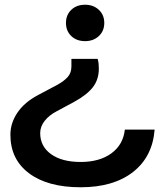

<svg xmlns="http://www.w3.org/2000/svg" viewBox="-20 -623 690 812"><path d="M398 -333Q398 -287 373 -254.5Q348 -222 295 -193L219 -152Q188 -136 169 -112Q150 -88 150 -60Q150 -4 196 29Q242 62 321 62Q401 62 451 25.5Q501 -11 508 -75H634Q625 40 542.5 104.5Q460 169 321 169Q182 169 103 110Q24 51 24 -53Q24 -103 54 -147Q84 -191 141 -221L222 -264Q251 -280 266.5 -297.5Q282 -315 282 -342V-374H393Q396 -364 397 -353.5Q398 -343 398 -333ZM340 -603Q375 -603 398 -581.5Q421 -560 421 -526Q421 -492 398 -470.5Q375 -449 340 -449Q304 -449 281.5 -470.5Q259 -492 259 -526Q259 -560 281.5 -581.5Q304 -603 340 -603Z"/></svg>

Font: Bounded
Style: Regular
Weight: 400
Designer: Vlad Churkin
Version: Version 1.0